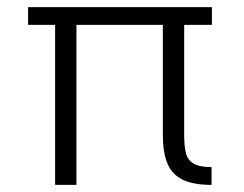

<svg xmlns="http://www.w3.org/2000/svg" viewBox="-20 -520 685 540"><path d="M135 -450H59V-500H576V-450H498V-140Q498 -111 502.5 -91Q507 -71 523.5 -60.5Q540 -50 575 -50V0Q523 0 493 -15Q463 -30 450.5 -61Q438 -92 438 -140V-450H195V0H135Z"/></svg>

Font: Moderustic Light
Style: Regular
Weight: 300
Designer: Tural Alisoy
Foundry: TAFT Foundry
Version: Version 2.120